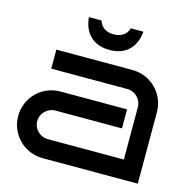

<svg xmlns="http://www.w3.org/2000/svg" viewBox="-109 -863 984 974"><g transform="rotate(15 383.0 -376.0)"><path d="M698 -375C698 -472 620 -550 523 -550H123V-450H523C564 -450 598 -416 598 -375V-100H198C157 -100 123 -134 123 -175C123 -216 157 -250 198 -250H548V-350H198C101 -350 23 -272 23 -175C23 -78 101 0 198 0H698ZM526 -752H460C455 -735 439 -700 383 -700C327 -700 312 -735 306 -752H240C242 -717 262 -618 383 -618C504 -618 524 -717 526 -752Z"/></g></svg>

Font: Bruno Ace
Style: Regular
Weight: 400
Designer: Astigmatic (AOETI)
Foundry: Astigmatic (AOETI)
Version: Version 1.000